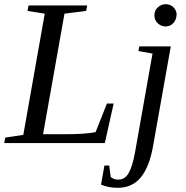

<svg xmlns="http://www.w3.org/2000/svg" viewBox="-32 -681 885 914"><path d="M173 -42H278Q373 -42 423 -52L477 -188H509L467 0H-12L-7 -26L79 -39L181 -616L99 -629L104 -655H383L378 -629L275 -616ZM529 213H527Q486 213 449 198L465 107H488L495 161Q508 174 531 174Q563 174 581 142Q599 110 611 43L694 -426L627 -438L631 -460H781L696 18Q678 116 637 165Q596 213 529 213ZM809 -609 808 -608Q808 -588 793 -571Q778 -555 756 -555Q736 -555 719 -570Q703 -585 703 -608Q703 -631 719 -646Q736 -661 756 -661Q779 -661 794 -646Q809 -631 809 -609Z"/></svg>

Font: Libra Serif Modern
Style: Italic
Weight: 400
Italic angle: -12°
Designer: Stefan Peev, Context Ltd
Foundry: Stefan Peev, Context Ltd
Version: Version 1.000